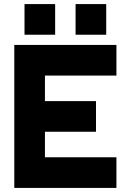

<svg xmlns="http://www.w3.org/2000/svg" viewBox="-20 -920 640 940"><path d="M50 0H550V-150H200V-275H450V-425H200V-550H550V-700H50ZM100 -750H250V-900H100ZM350 -750H500V-900H350Z"/></svg>

Font: LS-VG5000 Bold
Style: Regular
Weight: 400
Designer: Justin Bihan, 2021
Foundry: Justin Bihan, 2021
Version: Version 1.000;Glyphs 3.1.2 (3151)